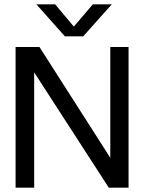

<svg xmlns="http://www.w3.org/2000/svg" viewBox="-20 -868 667 888"><path d="M364.9 -700 497.1 -848.1H409.4L321.5 -745L235 -848.1H148.1L280 -700ZM490.1 -650.5V-138.1L162.6 -650.5H52.1V0H138V-533.6L483.1 0H574.6V-650.5Z"/></svg>

Font: Overused Grotesk Light
Style: Regular
Weight: 300
Designer: RandomMaerks
Version: Version 0.005